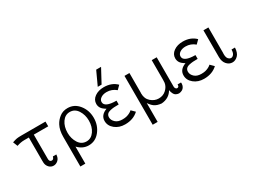

<svg xmlns="http://www.w3.org/2000/svg" viewBox="-58 -1353 2871 2178"><g transform="rotate(-30 1377.0 -264.0)"><path d="M0 -452.1Q39.1 -465.3 59.6 -468.8Q80.1 -472.2 122.1 -472.2H436V-410.2H247.1V-98.1Q247.1 -85.9 248 -81.1Q252.9 -53.2 278.8 -53.2Q302.7 -53.2 311 -87.9H356Q354 -41 326.9 -16.6Q299.8 7.8 269 7.8Q232.9 7.8 209.5 -17.6Q186 -43 183.1 -76.2Q182.1 -85.9 182.1 -106.9V-410.2H122.1Q75.2 -410.2 23.9 -392.1Z M523.9 167V-221.2Q523.9 -308.1 555.2 -367.2Q579.1 -413.1 622.6 -446.5Q666 -480 727.1 -480Q815.9 -480 874 -407.5Q932.1 -335 932.1 -235.8Q932.1 -137.7 874.5 -64.9Q816.9 7.8 728 7.8Q649.9 7.8 588.9 -56.2V167ZM588.9 -234.9Q588.9 -160.6 626 -102.3Q663.1 -43.9 729 -43.9Q790 -43.9 829.1 -99.9Q868.2 -155.8 868.2 -236.8Q868.2 -312 830.6 -370.6Q793 -429.2 728 -429.2Q666 -429.2 627.4 -373Q588.9 -316.9 588.9 -234.9Z M1019.5 -142.1Q1019.5 -219.2 1108.4 -252Q1065.4 -277.8 1050.8 -300.8Q1034.7 -325.7 1034.7 -356Q1034.7 -411.1 1083 -445.6Q1131.3 -480 1202.6 -480Q1305.7 -480 1369.6 -416L1324.7 -371.1H1323.7Q1270.5 -416 1202.6 -416Q1157.7 -416 1127.7 -396Q1097.7 -376 1097.7 -345.2Q1097.7 -275.4 1252.4 -274.9V-225.1H1244.6Q1211.4 -225.1 1190.4 -223.6Q1169.4 -222.2 1141.1 -216.1Q1112.8 -210 1098.1 -194.1Q1083.5 -178.2 1083.5 -152.8Q1083.5 -116.7 1115.5 -86.4Q1147.5 -56.2 1205.6 -56.2Q1220.7 -56.2 1234.6 -57.6Q1248.5 -59.1 1258.5 -61.5Q1268.6 -64 1279.1 -67.9Q1289.6 -71.8 1296.1 -75Q1302.7 -78.1 1310.1 -82.5Q1317.4 -86.9 1321 -89.4Q1324.7 -91.8 1329.6 -96.4Q1334.5 -101.1 1335.4 -101.1L1380.4 -56.2Q1312.5 7.8 1204.6 7.8Q1126.5 7.8 1073 -35.6Q1019.5 -79.1 1019.5 -142.1ZM1146.5 -517.1 1228.5 -694.8H1292.5L1196.8 -517.1Z M1471.2 167V-473.1H1535.2L1536.1 -472.2V-219.2Q1536.1 -216.3 1535.6 -212.2Q1535.2 -208 1535.2 -205.1Q1535.2 -136.2 1580.8 -96.2Q1626.5 -56.2 1682.1 -56.2Q1739.3 -56.2 1778.8 -92.5Q1818.4 -128.9 1826.2 -176.8Q1828.1 -189.9 1828.1 -217.8V-473.1H1892.1L1893.1 -472.2V-92.8Q1893.1 -88.9 1893.6 -82Q1894 -75.2 1900.6 -64.2Q1907.2 -53.2 1919.4 -53.2Q1944.3 -53.2 1944.3 -81.1V-87.9H1989.3Q1989.3 -85.9 1989.7 -81.1Q1990.2 -76.2 1990.2 -73.2Q1990.2 -63.5 1987.3 -52.2Q1984.4 -41 1976.3 -27.1Q1968.3 -13.2 1950.7 -3.2Q1933.1 6.8 1908.2 8.8Q1885.3 6.8 1869.6 -2.2Q1854 -11.2 1846.2 -26.1Q1838.4 -41 1834.7 -52Q1831.1 -63 1828.1 -80.1Q1781.2 1 1681.2 8.8Q1624 3.9 1589.4 -21Q1559.6 -43 1536.1 -80.1V167Z M2053.7 -142.1Q2053.7 -219.2 2142.6 -252Q2099.6 -277.8 2085 -300.8Q2068.8 -325.7 2068.8 -356Q2068.8 -411.1 2117.2 -445.6Q2165.5 -480 2236.8 -480Q2339.8 -480 2403.8 -416L2358.9 -371.1H2357.9Q2304.7 -416 2236.8 -416Q2191.9 -416 2161.9 -396Q2131.8 -376 2131.8 -345.2Q2131.8 -275.4 2286.6 -274.9V-225.1H2278.8Q2245.6 -225.1 2224.6 -223.6Q2203.6 -222.2 2175.3 -216.1Q2147 -210 2132.3 -194.1Q2117.7 -178.2 2117.7 -152.8Q2117.7 -116.7 2149.7 -86.4Q2181.6 -56.2 2239.7 -56.2Q2254.9 -56.2 2268.8 -57.6Q2282.7 -59.1 2292.7 -61.5Q2302.7 -64 2313.2 -67.9Q2323.7 -71.8 2330.3 -75Q2336.9 -78.1 2344.2 -82.5Q2351.6 -86.9 2355.2 -89.4Q2358.9 -91.8 2363.8 -96.4Q2368.7 -101.1 2369.6 -101.1L2414.6 -56.2Q2346.7 7.8 2238.8 7.8Q2160.6 7.8 2107.2 -35.6Q2053.7 -79.1 2053.7 -142.1Z M2505.4 -122.1V-473.1H2569.3L2570.3 -472.2V-145Q2570.3 -142.1 2569.8 -135Q2569.3 -127.9 2569.3 -125Q2569.3 -79.1 2586.4 -61.5Q2603.5 -43.9 2621.6 -43.9Q2640.6 -43.9 2656 -63.5Q2671.4 -83 2672.4 -125H2717.3Q2714.4 -56.2 2681.9 -24.2Q2649.4 7.8 2611.3 7.8Q2567.4 7.8 2536.4 -27.6Q2505.4 -63 2505.4 -122.1Z"/></g></svg>

Font: CMU Bright
Style: Roman
Weight: 500
Version: Version 0.7.0